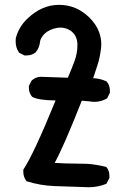

<svg xmlns="http://www.w3.org/2000/svg" viewBox="-20 -789 540 808"><path d="M440.4 -48.8Q440.4 -45.9 440.4 -40L427.7 -15.6Q392.6 -1 352.5 -1Q339.8 -1 326.2 -2L210 -5.9Q150.4 -7.8 91.8 -26.4L89.8 -29.3Q78.1 -44.9 78.1 -66.4Q78.1 -69.3 78.1 -75.2Q121.1 -138.7 213.9 -366.2Q139.6 -367.2 115.2 -381.8Q101.6 -397.5 101.6 -418.9Q101.6 -421.9 101.6 -427.7L113.3 -450.2Q130.9 -465.8 152.3 -465.8L265.6 -461.9Q280.3 -496.1 293 -530.3Q305.7 -564.5 305.7 -596.7Q305.7 -601.6 305.7 -605.5Q303.7 -639.6 279.3 -658.2Q258.8 -672.9 234.4 -672.9Q228.5 -672.9 221.7 -671.9Q187.5 -666 167 -646.5Q150.4 -628.9 148.4 -613.3Q146.5 -588.9 129.9 -568.4Q113.3 -555.7 91.8 -555.7Q88.9 -555.7 83 -555.7L59.6 -567.4L58.6 -570.3Q45.9 -588.9 45.9 -614.3Q45.9 -625 46.9 -629.9Q59.6 -676.8 95.7 -710.9Q156.2 -768.6 228.5 -768.6Q302.7 -768.6 357.4 -713.9Q387.7 -682.6 397.5 -652.3Q406.2 -628.9 406.2 -603.5Q406.2 -591.8 404.3 -579.1Q399.4 -542 389.6 -513.2Q379.9 -484.4 372.1 -460Q401.4 -459 428.7 -446.3Q437.5 -435.5 439.9 -425.8Q442.4 -416 442.4 -410.2Q442.4 -404.3 442.4 -398.4L430.7 -375Q405.3 -360.4 377.9 -360.4Q368.2 -360.4 357.4 -362.3L324.2 -365.2Q247.1 -169.9 210 -103.5Q258.8 -100.6 293.5 -100.6Q328.1 -100.6 347.7 -99.6Q385.7 -96.7 425.8 -86.9L428.7 -85Q440.4 -70.3 440.4 -48.8Z"/></svg>

Font: JasonHandwriting2
Style: SemiBold
Weight: 600
Version: Version 1.04.7